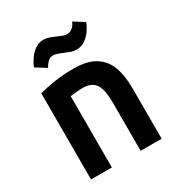

<svg xmlns="http://www.w3.org/2000/svg" viewBox="-177 -865 914 982"><g transform="rotate(-30 280.0 -374.0)"><path d="M74 0V-509Q114 -520 167.5 -528Q221 -536 278 -536Q358 -536 404.5 -507.5Q451 -479 471 -426.5Q491 -374 491 -299V0H367V-282Q367 -336 357.5 -367.5Q348 -399 326.5 -413Q305 -427 270 -427Q253 -427 234.5 -425Q216 -423 197 -421V0ZM169 -604 108 -642Q115 -662 130.5 -685Q146 -708 168.5 -724.5Q191 -741 221 -741Q236 -741 251.5 -735.5Q267 -730 279 -725Q295 -718 310.5 -711.5Q326 -705 342 -705Q360 -705 374 -718Q388 -731 394 -748L455 -710Q449 -691 433.5 -668Q418 -645 395.5 -628.5Q373 -612 343 -612Q323 -612 304.5 -619.5Q286 -627 269 -634Q257 -639 244.5 -643Q232 -647 221 -647Q204 -647 190.5 -633.5Q177 -620 169 -604Z"/></g></svg>

Font: Ubuntu Sans Mono SemiBold
Style: Regular
Weight: 600
Monospace: yes
Designer: Dalton Maag Ltd
Foundry: Dalton Maag Ltd
Version: Version 1.006